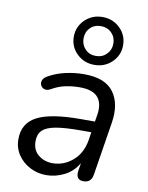

<svg xmlns="http://www.w3.org/2000/svg" viewBox="-87 -841 705 913"><g transform="rotate(10 265.0 -384.5)"><path d="M199 9Q157 9 120.5 -10Q84 -29 62 -62Q40 -95 40 -137Q40 -214 105.5 -248Q171 -282 315 -282H384L389 -312Q399 -369 374 -399.5Q349 -430 286 -430Q250 -430 216.5 -423Q183 -416 150 -397Q134 -388 121 -392Q108 -396 102.5 -407.5Q97 -419 102 -432Q107 -445 126 -455Q164 -476 208 -485.5Q252 -495 295 -495Q397 -495 438 -439Q479 -383 464 -290L423 -33Q417 7 379 7Q340 7 347 -39L353 -76Q328 -33 286 -12Q244 9 199 9ZM219 -52Q273 -52 316 -88.5Q359 -125 370 -190L376 -229H326Q249 -229 204.5 -221Q160 -213 141 -194Q122 -175 122 -142Q122 -98 151 -75Q180 -52 219 -52ZM334 -547Q284 -547 249.5 -580.5Q215 -614 215 -662Q215 -711 249.5 -744.5Q284 -778 334 -778Q384 -778 418.5 -744.5Q453 -711 453 -662Q453 -614 418.5 -580.5Q384 -547 334 -547ZM334 -590Q365 -590 385.5 -611Q406 -632 406 -662Q406 -693 385.5 -713.5Q365 -734 334 -734Q302 -734 282 -713.5Q262 -693 262 -662Q262 -632 282 -611Q302 -590 334 -590Z"/></g></svg>

Font: Nunito
Style: Italic
Weight: 400
Italic angle: -9°
Designer: Vernon Adams
Foundry: Vernon Adams
Version: Version 3.601; ttfautohint (v1.8.2.53-6de2)